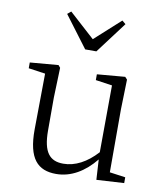

<svg xmlns="http://www.w3.org/2000/svg" viewBox="-88 -861 816 947"><g transform="rotate(10 320.0 -387.0)"><path d="M348 -616 466 -773 448 -788 320 -672 192 -788 174 -773 292 -616ZM517 -40V-355L521 -505L510 -517L370 -505V-476L453 -464L451 -129C399 -72 342 -42 283 -42C216 -42 181 -80 181 -190V-355L186 -505L176 -517L34 -505V-476L118 -464L115 -184C114 -37 165 14 257 14C331 14 398 -26 452 -93L458 8L596 0V-29Z"/></g></svg>

Font: Noto Serif CJK JP Light
Style: Regular
Weight: 300
Designer: Ryoko NISHIZUKA 西塚涼子 (kana & ideographs); Frank Grießhammer (Latin, Greek & Cyrillic); Wenlong ZHANG 张文龙 (bopomofo); San
Foundry: Adobe Systems Incorporated
Version: Version 1.001;PS 1.001;hotconv 16.6.54;makeotf.lib2.5.65590